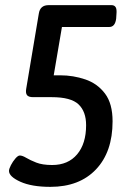

<svg xmlns="http://www.w3.org/2000/svg" viewBox="-20 -720 510 747"><path d="M176 7Q103 7 59 -13Q15 -33 15 -55Q15 -63 22.5 -77.5Q30 -92 40 -103.5Q50 -115 57 -115Q67 -115 82 -106Q97 -97 121 -87.5Q145 -78 183 -78Q245 -78 280 -119.5Q315 -161 315 -233Q315 -286 285.5 -314Q256 -342 181 -342H109Q91 -342 85 -350Q79 -358 82 -375L131 -667Q136 -700 169 -700H414Q425 -700 430 -692Q435 -684 433 -664L432 -648Q428 -615 405 -615H221L189 -427H214Q265 -427 312 -411Q359 -395 388.5 -356Q418 -317 418 -248Q418 -129 353.5 -61Q289 7 176 7Z"/></svg>

Font: Asap Condensed Condensed Medium
Style: Italic
Weight: 500
Width: 3
Italic angle: -6°
Designer: Pablo Cosgaya
Foundry: Omnibus-Type
Version: Version 3.001; ttfautohint (v1.8.4.7-5d5b)